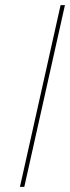

<svg xmlns="http://www.w3.org/2000/svg" viewBox="-20 -731 274 751"><path d="M58 0 217 -711H234L75 0Z"/></svg>

Font: EauTest Thin
Style: Italic
Weight: 250
Italic angle: -12°
Designer: Christian Thalmann (Catharsis Fonts)
Version: Version 0.001;PS 000.001;hotconv 1.0.88;makeotf.lib2.5.64775